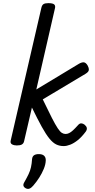

<svg xmlns="http://www.w3.org/2000/svg" viewBox="-20 -910 604 1221"><path d="M87 15Q69 15 56.5 8Q44 1 48 -16L243 -860Q247 -878 257 -884Q267 -890 287 -890Q316 -890 325 -881.5Q334 -873 329 -855L211 -341L483 -505Q501 -515 513.5 -513.5Q526 -512 537 -494Q545 -480 545 -466.5Q545 -453 523 -440L252 -278Q287 -205 309.5 -161Q332 -117 347 -94.5Q362 -72 373.5 -65Q385 -58 397 -58Q408 -58 419.5 -63.5Q431 -69 444.5 -81.5Q458 -94 476 -114Q486 -126 497 -125.5Q508 -125 518 -117Q530 -107 532 -96.5Q534 -86 526 -74Q500 -39 475 -19Q450 1 427 10Q404 19 385 19Q359 19 337.5 8.5Q316 -2 294 -29Q272 -56 245.5 -104Q219 -152 183 -226L133 -11Q130 2 119.5 8.5Q109 15 87 15ZM143 287Q131 280 129 270.5Q127 261 135 248Q151 220 161.5 198Q172 176 177 153.5Q182 131 184 101Q186 84 197 77Q208 70 227 70Q250 70 261 81Q272 92 271 111Q270 136 258.5 164Q247 192 229.5 219.5Q212 247 191 271Q179 285 167.5 289.5Q156 294 143 287Z"/></svg>

Font: Playwrite AT
Style: Italic
Weight: 400
Italic angle: -13.0072°
Designer: Veronika Burian, José Scaglione
Foundry: TypeTogether
Version: Version 1.002